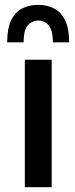

<svg xmlns="http://www.w3.org/2000/svg" viewBox="-20 -776 309 796"><path d="M83 0V-528.3H194.3V0ZM9.8 -600.6Q9.8 -657.7 26.1 -691.7Q42.5 -725.6 71.5 -740.7Q100.6 -755.9 137.7 -755.9Q175.8 -755.9 204.6 -740.7Q233.4 -725.6 250 -691.7Q266.6 -657.7 266.6 -600.6H199.2Q199.2 -636.7 190.4 -656.2Q181.6 -675.8 167.7 -683.3Q153.8 -690.9 137.7 -690.9Q114.7 -690.9 96.4 -672.6Q78.1 -654.3 78.1 -600.6Z"/></svg>

Font: Comme Medium
Style: Regular
Weight: 500
Version: Version 1.000;gftools[0.9.27]